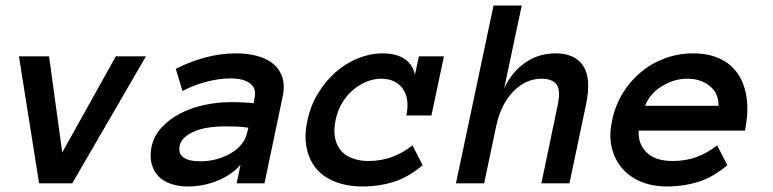

<svg xmlns="http://www.w3.org/2000/svg" viewBox="-20 -657 2769 688"><path d="M502.9 -455.1 238.8 0H120.1L47.9 -455.1H155.8L203.1 -110.8L395 -455.1Z M522.9 -130.9Q531.7 -170.9 559.8 -200.9Q587.9 -231 627 -251Q666 -271 712.9 -281Q759.8 -291 807.1 -291Q833 -291 851.6 -290Q870.1 -289.1 888.7 -287.1L892.1 -305.2Q899.9 -340.8 876 -358.4Q852.1 -376 807.1 -376Q766.1 -376 721.4 -364.5Q676.8 -353 633.8 -331.1L609.9 -410.2Q659.7 -436 714.8 -450.9Q770 -465.8 826.7 -465.8Q863.8 -465.8 897.9 -457.5Q932.1 -449.2 956.5 -430.2Q981 -411.1 991.5 -380.6Q1002 -350.1 991.7 -305.2L927.7 0H828.1L841.8 -66.9Q810.1 -29.8 759 -9.3Q708 11.2 653.8 11.2Q621.1 11.2 593.5 2.2Q565.9 -6.8 548.3 -24.9Q530.8 -43 523.4 -69.6Q516.1 -96.2 522.9 -130.9ZM698.7 -79.1Q729 -79.1 756.3 -86.7Q783.7 -94.2 806.9 -107.7Q830.1 -121.1 845.5 -140.1Q860.8 -159.2 865.7 -182.1L870.1 -199.2Q846.7 -203.1 825.7 -203.6Q804.7 -204.1 789.1 -204.1Q714.8 -204.1 672.9 -184.6Q630.9 -165 624 -136.2Q611.8 -79.1 698.7 -79.1Z M1494.6 -64.9Q1441.9 -21 1389.9 -4.9Q1337.9 11.2 1280.8 11.2Q1223.6 11.2 1180.7 -5.9Q1137.7 -22.9 1112.3 -54Q1086.9 -85 1078.4 -128.9Q1069.8 -172.9 1082 -227.1Q1092.8 -278.8 1119.9 -323Q1147 -367.2 1182.9 -398.7Q1218.8 -430.2 1262.7 -448Q1306.6 -465.8 1351.6 -465.8Q1398.9 -465.8 1429 -446.3Q1459 -426.8 1466.8 -389.2L1481 -455.1H1570.8L1525.9 -243.2H1436Q1448.7 -303.2 1423.3 -339.1Q1397.9 -375 1344.7 -375Q1323.7 -375 1299.3 -366.5Q1274.9 -357.9 1251.5 -339.8Q1228 -321.8 1209.5 -293.9Q1190.9 -266.1 1182.6 -227.1Q1174.8 -189 1180.9 -161.4Q1187 -133.8 1202.9 -116Q1218.8 -98.1 1244.4 -89.1Q1270 -80.1 1298.8 -80.1Q1347.7 -80.1 1387.2 -95.5Q1426.8 -110.8 1458 -136.2Z M2020.5 0H1919.9L1978.5 -280.8Q1989.7 -334 1974.1 -354.5Q1958.5 -375 1920.9 -375Q1864.7 -375 1819.8 -329.6Q1774.9 -284.2 1757.8 -204.1L1714.8 0H1613.8L1748.5 -637.2H1849.6L1786.6 -340.8Q1814.5 -399.9 1862.5 -432.9Q1910.6 -465.8 1970.7 -465.8Q2040.5 -465.8 2070.1 -420.4Q2099.6 -375 2079.6 -280.8Z M2268.6 -189Q2265.6 -142.1 2296.6 -111.1Q2327.6 -80.1 2390.6 -80.1Q2439.5 -80.1 2479 -95.5Q2518.6 -110.8 2549.8 -136.2L2586.4 -64.9Q2533.7 -21 2481.2 -4.9Q2428.7 11.2 2370.6 11.2Q2317.4 11.2 2275.9 -6.3Q2234.4 -23.9 2208 -55.4Q2181.6 -86.9 2171.6 -130.4Q2161.6 -173.8 2173.8 -227.1Q2184.6 -278.8 2211.2 -322.5Q2237.8 -366.2 2276.1 -398.2Q2314.5 -430.2 2362.5 -448Q2410.6 -465.8 2463.4 -465.8Q2518.6 -465.8 2559.1 -447Q2599.6 -428.2 2624 -392.6Q2648.4 -356.9 2655.5 -305.4Q2662.6 -253.9 2649.4 -189ZM2554.7 -277.8Q2555.7 -321.8 2523.7 -348.4Q2491.7 -375 2443.4 -375Q2395.5 -375 2352.1 -348.4Q2308.6 -321.8 2291.5 -277.8Z"/></svg>

Font: Anonymous Pro
Style: Bold Italic
Weight: 700
Italic angle: -12°
Monospace: yes
Designer: Mark Simonson
Version: Version 1.003